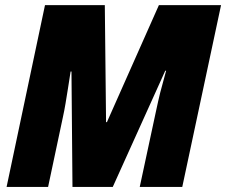

<svg xmlns="http://www.w3.org/2000/svg" viewBox="-20 -734 888 754"><path d="M5.9 0 156.7 -713.9H391.6L396.5 -254.4H399.9L604 -713.9H848.1L695.8 0H528.8L592.3 -295.9Q601.6 -339.8 609.1 -370.1Q616.7 -400.4 622.8 -420.9Q628.9 -441.4 632.3 -456.1H628.9L422.9 0H264.6L260.7 -453.1H257.3Q252 -418 246.8 -386Q241.7 -354 237.1 -326.2Q232.4 -298.3 227.1 -274.4L168.9 0Z"/></svg>

Font: Open Sans SemiCondensed ExtraBold
Style: Italic
Weight: 800
Width: 4
Italic angle: -12°
Designer: Monotype Design Team
Foundry: Monotype Imaging Inc.
Version: Version 3.003